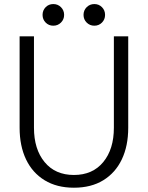

<svg xmlns="http://www.w3.org/2000/svg" viewBox="-20 -898 714 927"><path d="M144 -722.7V-281.2Q144 -177.7 195.3 -115.5Q246.6 -53.2 336.9 -53.2Q427.2 -53.2 478.5 -115.5Q529.8 -177.7 529.8 -281.2V-722.7H599.1V-281.2Q599.1 -193.4 568.1 -128.4Q537.1 -63.5 478.5 -27.6Q419.9 8.3 336.9 8.3Q254.4 8.3 195.6 -27.6Q136.7 -63.5 105.7 -128.4Q74.7 -193.4 74.7 -281.2V-722.7ZM383.3 -826.2Q383.3 -848.1 398.4 -863.3Q413.6 -878.4 435.5 -878.4Q457.5 -878.4 472.4 -863.3Q487.3 -848.1 487.3 -826.2Q487.3 -804.2 472.4 -789.1Q457.5 -773.9 435.5 -773.9Q413.6 -773.9 398.4 -789.1Q383.3 -804.2 383.3 -826.2ZM185.5 -826.2Q185.5 -848.1 200.4 -863.3Q215.3 -878.4 237.3 -878.4Q259.3 -878.4 274.4 -863.3Q289.6 -848.1 289.6 -826.2Q289.6 -804.2 274.4 -789.1Q259.3 -773.9 237.3 -773.9Q215.3 -773.9 200.4 -789.1Q185.5 -804.2 185.5 -826.2Z"/></svg>

Font: Giphurs Light
Style: Regular
Weight: 300
Version: Version 0.920; ttfautohint (v1.8.4.7-5d5b)